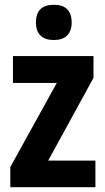

<svg xmlns="http://www.w3.org/2000/svg" viewBox="-20 -781 440 801"><path d="M205 -761C157 -761 130 -739 130 -687C130 -637 158 -614 205 -614C250 -614 279 -637 279 -687C279 -738 252 -761 205 -761ZM378 0V-111H181L370 -456V-547H34V-435H217L23 -84V0Z"/></svg>

Font: Noto Sans Lao Looped Condensed
Style: Bold
Weight: 700
Width: 3
Designer: Mark Frömberg, Ben Mitchell
Foundry: The Fontpad Ltd
Version: Version 1.002